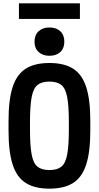

<svg xmlns="http://www.w3.org/2000/svg" viewBox="-20 -1116 590 1146"><path d="M275 10Q187 10 133.5 -24Q80 -58 55.5 -134Q31 -210 31 -335V-395Q31 -521 55.5 -596.5Q80 -672 133.5 -706Q187 -740 275 -740Q363 -740 416.5 -706Q470 -672 494.5 -596.5Q519 -521 519 -395V-335Q519 -210 494.5 -134Q470 -58 416.5 -24Q363 10 275 10ZM275 -101Q321 -101 346 -121Q371 -141 381 -193.5Q391 -246 391 -344V-386Q391 -484 381 -536.5Q371 -589 346 -609Q321 -629 275 -629Q229 -629 204 -609Q179 -589 169 -536.5Q159 -484 159 -386V-344Q159 -246 169 -193.5Q179 -141 204 -121Q229 -101 275 -101ZM275 -783Q235 -783 210.5 -805.5Q186 -828 186 -867Q186 -907 210.5 -929.5Q235 -952 275 -952Q316 -952 340 -929.5Q364 -907 364 -867Q364 -828 340 -805.5Q316 -783 275 -783ZM93 -1003V-1096H457V-1003Z"/></svg>

Font: M PLUS Code Latin SemiExpanded SemiBold
Style: Regular
Weight: 600
Width: 6
Designer: Coji Morishita
Foundry: UNDERFOREST DESIGN
Version: Version 1.002; ttfautohint (v1.8.3)